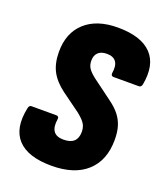

<svg xmlns="http://www.w3.org/2000/svg" viewBox="-126 -749 726 844"><g transform="rotate(20 237.0 -327.5)"><path d="M213 8Q102 8 54.5 -43.5Q7 -95 28 -194Q31 -208 41 -208H157Q171 -208 169 -194Q163 -156 176.5 -137Q190 -118 223 -118Q256 -118 272 -133Q288 -148 288 -178Q288 -192 283.5 -204Q279 -216 269 -227Q259 -238 243 -251L155 -315Q112 -347 92.5 -384Q73 -421 73 -475Q73 -563 128 -613Q183 -663 281 -663Q390 -663 438.5 -612.5Q487 -562 469 -466Q466 -452 455 -452H337Q324 -452 325 -466Q331 -502 318 -520Q305 -538 275 -538Q248 -538 234 -524.5Q220 -511 220 -487Q220 -466 229.5 -451.5Q239 -437 262 -419L355 -350Q384 -329 401.5 -307Q419 -285 427.5 -258Q436 -231 436 -194Q436 -98 378 -45Q320 8 213 8Z"/></g></svg>

Font: Sofia Sans Condensed Black
Style: Italic
Weight: 900
Italic angle: -9°
Version: Version 4.100